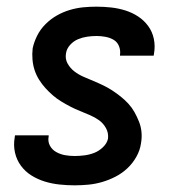

<svg xmlns="http://www.w3.org/2000/svg" viewBox="-20 -548 540 576"><path d="M204 8Q181 8 158 5.5Q135 3 114 -3.5Q93 -10 74.5 -21.5Q56 -33 43 -50.5Q30 -68 25 -90Q20 -112 24 -135L25 -142H126V-139Q123 -124 129.5 -111.5Q136 -99 148.5 -92Q161 -85 175 -82.5Q189 -80 204 -80Q219 -80 234 -82Q249 -84 263 -89.5Q277 -95 289 -106.5Q301 -118 304 -132Q306 -149 298 -163.5Q290 -178 277.5 -187Q265 -196 250 -202.5Q235 -209 220 -215Q205 -221 191.5 -228Q178 -235 164 -243.5Q150 -252 138.5 -262Q127 -272 116.5 -283.5Q106 -295 97.5 -308.5Q89 -322 84 -337Q79 -352 77.5 -369Q76 -386 78 -403Q82 -422 91.5 -441Q101 -460 116.5 -475.5Q132 -491 150.5 -501.5Q169 -512 189 -518Q209 -524 229 -526Q249 -528 269 -528Q292 -528 314 -525.5Q336 -523 356.5 -516.5Q377 -510 394.5 -498.5Q412 -487 424.5 -470Q437 -453 441.5 -431.5Q446 -410 442 -387L441 -381H340V-383Q342 -397 337 -409.5Q332 -422 321 -428.5Q310 -435 296.5 -437.5Q283 -440 270 -440Q256 -440 242 -438Q228 -436 214.5 -430.5Q201 -425 190.5 -413.5Q180 -402 178 -388Q175 -371 183 -357Q191 -343 203.5 -333.5Q216 -324 231 -317.5Q246 -311 260.5 -305Q275 -299 289.5 -292Q304 -285 317 -276.5Q330 -268 342.5 -258Q355 -248 365.5 -236.5Q376 -225 383.5 -211.5Q391 -198 397 -183Q403 -168 404.5 -151.5Q406 -135 403 -118Q400 -97 389 -77.5Q378 -58 362 -43Q346 -28 326.5 -18Q307 -8 286.5 -2Q266 4 245 6Q224 8 204 8Z"/></svg>

Font: Iosevka Curly Semibold
Style: Italic
Weight: 600
Italic angle: -9°
Monospace: yes
Designer: Belleve Invis
Foundry: Belleve Invis
Version: Version 22.1.2; ttfautohint (v1.8.4)